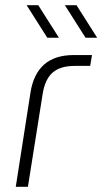

<svg xmlns="http://www.w3.org/2000/svg" viewBox="-20 -723 396 743"><path d="M163 -577 83 -703H128L208 -577ZM311 -577 231 -703H276L356 -577ZM41 0 98 -365Q109 -436 150.5 -473Q192 -510 266 -510H336L329 -468H270Q213 -468 183.5 -442Q154 -416 145 -359L88 0Z"/></svg>

Font: MuseoModerno Thin ExtraLight
Style: Italic
Weight: 250
Italic angle: -9°
Version: Version 1.003